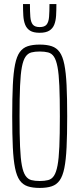

<svg xmlns="http://www.w3.org/2000/svg" viewBox="-20 -915 390 943"><path d="M175 8Q140 8 116 0Q92 -8 77 -29Q62 -50 54 -89.5Q46 -129 43 -191Q40 -253 40 -344Q40 -435 43 -497Q46 -559 54 -598.5Q62 -638 77 -659Q92 -680 116 -688Q140 -696 175 -696Q210 -696 234 -688Q258 -680 273 -659Q288 -638 296 -598.5Q304 -559 307 -497Q310 -435 310 -344Q310 -253 307 -191Q304 -129 296 -89.5Q288 -50 273 -29Q258 -8 234 0Q210 8 175 8ZM175 -26Q199 -26 216.5 -30.5Q234 -35 245 -51.5Q256 -68 262.5 -102Q269 -136 271.5 -195Q274 -254 274 -344Q274 -434 271.5 -493Q269 -552 262.5 -586Q256 -620 245 -636.5Q234 -653 216.5 -657.5Q199 -662 175 -662Q151 -662 134 -657.5Q117 -653 105.5 -636.5Q94 -620 87.5 -586Q81 -552 78.5 -493Q76 -434 76 -344Q76 -254 78.5 -195Q81 -136 87.5 -102Q94 -68 105.5 -51.5Q117 -35 134 -30.5Q151 -26 175 -26ZM175 -754Q144 -754 127.5 -764.5Q111 -775 103.5 -794Q96 -813 94.5 -838.5Q93 -864 93 -895H127Q127 -858 129 -832.5Q131 -807 141 -794.5Q151 -782 175 -782Q199 -782 209 -794.5Q219 -807 221 -832.5Q223 -858 223 -895H257Q257 -864 255.5 -838.5Q254 -813 246.5 -794Q239 -775 222 -764.5Q205 -754 175 -754Z"/></svg>

Font: Saira UltraCondensed Thin
Style: Regular
Weight: 250
Width: 1
Designer: Hector Gatti with collaboration of the Omnibus-Type team
Foundry: Omnibus-Type
Version: Version 1.101